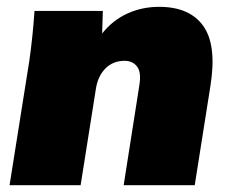

<svg xmlns="http://www.w3.org/2000/svg" viewBox="-20 -542 675 562"><path d="M8 0 66 -365Q76 -436 81 -510H281L279 -444Q310 -483 353 -502.5Q396 -522 446 -522Q535 -522 575 -466Q615 -410 596 -291L550 0H342L388 -293Q394 -331 381 -347.5Q368 -364 345 -364Q311 -364 289 -342Q267 -320 261 -284L216 0Z"/></svg>

Font: Winston Black
Style: Italic
Weight: 900
Italic angle: -9°
Designer: Original fonts by Vernon Adams / Changes by Cristiano Sobral
Foundry: VOriginal fonts by Vernon Adams / Changes by Cristiano Sobral
Version: Version 2.503;July 17, 2020;FontCreator 13.0.0.2655 64-bit